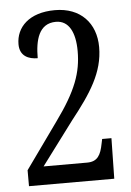

<svg xmlns="http://www.w3.org/2000/svg" viewBox="-52 -764 547 803"><g transform="rotate(-5 221.0 -362.0)"><path d="M37 0H395L398 -170H359L355 -151C346 -104 332 -77 288 -77H105L241 -259C324 -364 380 -448 380 -554C380 -655 316 -724 209 -724C100 -724 45 -666 45 -595C45 -545 82 -530 120 -530C120 -606 137 -675 209 -675C263 -675 289 -624 289 -545C289 -455 262 -380 175 -260L37 -67Z"/></g></svg>

Font: Noto Serif Myanmar ExtCond
Style: Regular
Weight: 400
Width: 2
Designer: Ben Mitchell and the Monotype Design Team
Foundry: Monotype Imaging Inc.
Version: Version 2.106